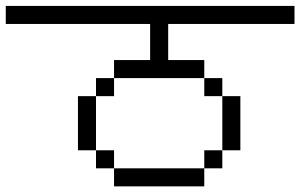

<svg xmlns="http://www.w3.org/2000/svg" viewBox="-20 -708 1040 665"><path d="M1000 -625H562.5V-500H687.5V-437.5H375V-500H500V-625H0V-687.5H1000ZM250 -375H312.5V-187.5H250ZM312.5 -187.5H375V-125H312.5ZM312.5 -437.5H375V-375H312.5ZM375 -125H687.5V-62.5H375ZM687.5 -187.5H750V-125H687.5ZM687.5 -437.5H750V-375H687.5ZM750 -375H812.5V-187.5H750Z"/></svg>

Font: 寒蝉点阵体 16px
Style: Regular
Weight: 400
Designer: Designed by Warren2060
Foundry: ChillType
Version: Version 1.000